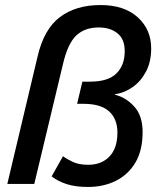

<svg xmlns="http://www.w3.org/2000/svg" viewBox="-20 -730 620 762"><path d="M329 12Q279 12 244 0.5Q209 -11 185 -30L230 -110Q246 -98 270 -87Q294 -76 330 -76Q383 -76 414.5 -109Q446 -142 446 -204Q446 -258 413 -288Q380 -318 311 -318H286L307 -406H338Q409 -406 442 -438.5Q475 -471 475 -527Q475 -575 446 -598Q417 -621 372 -621Q316 -621 282.5 -589Q249 -557 230 -476L116 0H9L129 -505Q154 -614 217.5 -662Q281 -710 379 -710Q473 -710 526.5 -661.5Q580 -613 580 -538Q580 -485 559.5 -446Q539 -407 506 -384Q473 -361 436 -356V-354Q479 -344 512.5 -307.5Q546 -271 546 -206Q546 -133 517.5 -85Q489 -37 440 -12.5Q391 12 329 12Z"/></svg>

Font: Prodigy Sans Medium
Style: Italic
Weight: 500
Italic angle: -13°
Designer: Wei Huang
Foundry: Wei Huang
Version: Version 1.003; ttfautohint (v1.8.3)